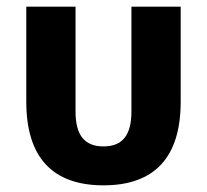

<svg xmlns="http://www.w3.org/2000/svg" viewBox="-20 -545 622 577"><path d="M207 -210V-525H59V-239C59 -73 137 12 291 12C445 12 523 -73 523 -239V-525H375V-210C375 -140 349 -105 291 -105C233 -105 207 -140 207 -210Z"/></svg>

Font: Braiins Sans
Style: Bold
Weight: 700
Designer: Mike Abbink, Paul van der Laan, Pieter van Rosmalen, Jiri Chlebus, Lubos Buracinsky
Foundry: Bold Monday, Sudetype
Version: Version 1.000;hotconv 1.0.109;makeotfexe 2.5.65596